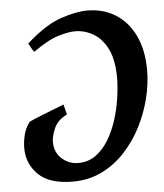

<svg xmlns="http://www.w3.org/2000/svg" viewBox="-49 -673 625 732"><g transform="rotate(-5 263.5 -307.5)"><path d="M519.5 -382.8Q519.5 -332 505.9 -276.6Q492.2 -221.2 465.8 -169.4Q439.5 -117.7 400.9 -75.9Q362.3 -34.2 312 -9.5Q261.7 15.1 200.7 15.1Q111.8 15.1 69.3 -26.4Q26.9 -67.9 26.9 -128.4Q26.9 -151.9 33.2 -178.2Q39.6 -204.6 56.6 -226.6Q71.3 -233.9 98.9 -244.9Q126.5 -255.9 153.1 -266.1Q179.7 -276.4 190.4 -280.8L200.2 -241.7Q164.1 -224.6 150.9 -194.3Q137.7 -164.1 137.7 -142.1Q137.7 -102.1 164.8 -77.9Q191.9 -53.7 227.5 -53.7Q265.6 -53.7 294.4 -74.5Q323.2 -95.2 344 -129.6Q364.7 -164.1 377.7 -205.3Q390.6 -246.6 396.7 -288.3Q402.8 -330.1 402.8 -365.2Q402.8 -433.1 382.1 -474.9Q361.3 -516.6 328.1 -535.9Q294.9 -555.2 257.8 -555.2Q234.9 -555.2 195.6 -543.9Q156.2 -532.7 97.7 -491.2Q93.3 -493.7 85.9 -507.6Q78.6 -521.5 77.1 -524.4Q150.4 -589.8 209.7 -609.9Q269 -629.9 311.5 -629.9Q372.6 -629.9 419.4 -600.6Q466.3 -571.3 492.9 -516.1Q519.5 -460.9 519.5 -382.8Z"/></g></svg>

Font: Gentium Plus
Style: Bold Italic
Weight: 700
Italic angle: -8°
Designer: Victor Gaultney, Annie Olsen, Iska Routamaa, Becca Hirsbrunner
Foundry: SIL International
Version: Version 6.101